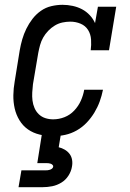

<svg xmlns="http://www.w3.org/2000/svg" viewBox="-20 -558 540 798"><path d="M201 8Q173 8 145.5 1.5Q118 -5 96.5 -20Q75 -35 61 -58Q47 -81 41 -107.5Q35 -134 35.5 -162.5Q36 -191 41 -219L62 -349Q66 -372 72.5 -394.5Q79 -417 89.5 -438.5Q100 -460 115 -479.5Q130 -499 150 -513Q170 -527 193.5 -532.5Q217 -538 240 -538Q261 -538 282 -533.5Q303 -529 321 -519.5Q339 -510 353 -495Q367 -480 375 -462L387 -530H463L433 -349H357Q360 -371 358.5 -393.5Q357 -416 346 -433.5Q335 -451 315 -459.5Q295 -468 272 -468Q256 -468 239.5 -464.5Q223 -461 208 -452Q193 -443 180.5 -430Q168 -417 159.5 -402Q151 -387 146.5 -370.5Q142 -354 139 -338L117 -208Q115 -191 114 -174Q113 -157 115 -140.5Q117 -124 123.5 -109Q130 -94 141.5 -83Q153 -72 168.5 -67Q184 -62 201 -62Q225 -62 248 -71Q271 -80 288.5 -98.5Q306 -117 316 -139.5Q326 -162 330 -185H408Q403 -160 394.5 -136.5Q386 -113 372.5 -90.5Q359 -68 340.5 -48.5Q322 -29 299 -16Q276 -3 251 2.5Q226 8 201 8ZM57 220 69 150H169Q174 150 178.5 149.5Q183 149 187.5 147.5Q192 146 196 143Q200 140 201 135Q202 131 198.5 127.5Q195 124 191 122.5Q187 121 182.5 120.5Q178 120 174 120H135L154 0H233L224 54Q237 57 249 64Q261 71 269 81.5Q277 92 279.5 106Q282 120 279 135Q276 154 264.5 172Q253 190 235 201Q217 212 197 216Q177 220 157 220Z"/></svg>

Font: Iosevka Slab Oblique
Style: Regular
Weight: 400
Italic angle: -9°
Monospace: yes
Designer: Belleve Invis
Foundry: Belleve Invis
Version: Version 11.1.1; ttfautohint (v1.8.3)